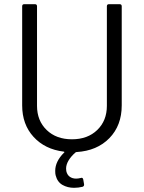

<svg xmlns="http://www.w3.org/2000/svg" viewBox="-20 -720 688 918"><path d="M491 -690Q491 -700 501 -700H552Q562 -700 562 -690V-216Q562 -120 503 -59.5Q444 1 346 7Q343 7 341 9Q320 27 308 47Q296 67 296 86Q296 94 297 98Q301 116 313.5 125Q326 134 344 134Q354 134 366 131L370 130Q376 130 378 138L382 161V164Q382 170 375 173Q355 178 334 178Q303 178 278.5 164Q254 150 246 118Q244 111 244 97Q244 52 286 10Q288 9 288 7Q288 6 285 5Q195 -6 140.5 -65.5Q86 -125 86 -216V-690Q86 -700 96 -700H147Q157 -700 157 -690V-214Q157 -143 203 -98.5Q249 -54 324 -54Q399 -54 445 -98.5Q491 -143 491 -214Z"/></svg>

Font: LinhAnh
Style: Regular
Weight: 400
Designer: Jeremy Tribby
Foundry: Tribby Type
Version: Version 1.408